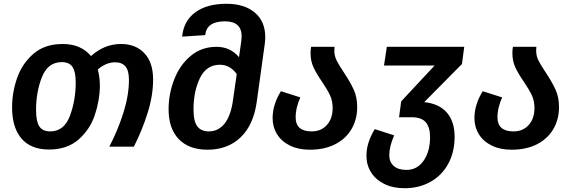

<svg xmlns="http://www.w3.org/2000/svg" viewBox="-20 -777 3034 1017"><path d="M791 -356Q791 -272 762.5 -180.5Q734 -89 689 0H559Q606 -91 634.5 -182.5Q663 -274 663 -354Q663 -403 644.5 -425Q626 -447 590 -447Q542 -447 498 -409Q509 -368 509 -322Q508 -244 482 -167Q456 -90 395.5 -37.5Q335 15 240 15Q143 15 93.5 -43.5Q44 -102 44 -208Q44 -287 70.5 -363.5Q97 -440 157 -492Q217 -544 312 -544Q409 -544 462 -480Q533 -544 621 -544Q699 -544 745 -495Q791 -446 791 -356ZM307 -448Q234 -448 202.5 -369.5Q171 -291 171 -194Q171 -135 188 -108Q205 -81 246 -81Q319 -81 350 -162.5Q381 -244 381 -341Q381 -397 364 -422.5Q347 -448 307 -448Z M1385 -580Q1385 -561 1382 -541L1340 -238Q1323 -115 1254.5 -49.5Q1186 16 1079 16Q981 16 927 -40Q873 -96 873 -198Q873 -279 902.5 -355.5Q932 -432 989.5 -480.5Q1047 -529 1127 -529Q1200 -529 1246 -474L1258 -559Q1260 -577 1260 -584Q1260 -664 1172 -664Q1074 -664 1067 -591L945 -583Q952 -665 1013.5 -711Q1075 -757 1180 -757Q1274 -757 1329.5 -710.5Q1385 -664 1385 -580ZM1214 -246 1234 -385Q1198 -434 1145 -434Q1073 -434 1039 -363.5Q1005 -293 1005 -197Q1005 -135 1025 -108Q1045 -81 1086 -81Q1137 -81 1170 -123Q1203 -165 1214 -246Z M1801 -394Q1835 -343 1853.5 -302.5Q1872 -262 1872 -210Q1872 -144 1841.5 -92.5Q1811 -41 1754.5 -12.5Q1698 16 1621 16Q1560 16 1515.5 -6Q1471 -28 1447.5 -66Q1424 -104 1424 -151Q1424 -223 1468 -294L1571 -261Q1560 -238 1553 -210Q1546 -182 1546 -156Q1546 -81 1631 -81Q1681 -81 1711.5 -115Q1742 -149 1742 -205Q1742 -243 1727.5 -273.5Q1713 -304 1685 -345Q1656 -387 1640.5 -420.5Q1625 -454 1625 -496Q1625 -516 1628 -529H1752Q1751 -523 1751 -508Q1751 -481 1763 -457Q1775 -433 1801 -394Z M2427 -438 2227 -236Q2306 -228 2347 -180.5Q2388 -133 2388 -53Q2388 28 2354.5 90Q2321 152 2260.5 186Q2200 220 2123 220Q2061 220 2015 197Q1969 174 1945 135Q1921 96 1921 48Q1921 -21 1965 -93L2068 -60Q2042 -2 2042 45Q2042 81 2065.5 102Q2089 123 2133 123Q2190 123 2224 74Q2258 25 2258 -52Q2258 -102 2235.5 -129Q2213 -156 2160 -156H2093L2094 -158L2105 -240L2282 -430H2014L2029 -529H2439Z M2870 -394Q2904 -343 2922.5 -302.5Q2941 -262 2941 -210Q2941 -144 2910.5 -92.5Q2880 -41 2823.5 -12.5Q2767 16 2690 16Q2629 16 2584.5 -6Q2540 -28 2516.5 -66Q2493 -104 2493 -151Q2493 -223 2537 -294L2640 -261Q2629 -238 2622 -210Q2615 -182 2615 -156Q2615 -81 2700 -81Q2750 -81 2780.5 -115Q2811 -149 2811 -205Q2811 -243 2796.5 -273.5Q2782 -304 2754 -345Q2725 -387 2709.5 -420.5Q2694 -454 2694 -496Q2694 -516 2697 -529H2821Q2820 -523 2820 -508Q2820 -481 2832 -457Q2844 -433 2870 -394Z"/></svg>

Font: FiraGO Medium
Style: Italic
Weight: 500
Italic angle: -8°
Designer: bBox Type GmbH
Foundry: bBox Type GmbH
Version: Version 1.001